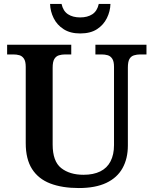

<svg xmlns="http://www.w3.org/2000/svg" viewBox="-20 -940 776 970"><path d="M378 10Q294 10 234 -13Q174 -36 142 -86Q110 -136 110 -217V-602Q110 -630 101 -643.5Q92 -657 78 -661Q64 -665 47 -665H16V-714H340V-665H309Q292 -665 277.5 -660.5Q263 -656 254.5 -642Q246 -628 246 -598V-210Q246 -125 289 -91Q332 -57 402 -57Q452 -57 486.5 -74Q521 -91 538.5 -125Q556 -159 556 -207V-602Q556 -630 547 -643.5Q538 -657 524 -661Q510 -665 493 -665H462V-714H720V-665H688Q672 -665 657 -660.5Q642 -656 634 -642Q626 -628 626 -598V-205Q626 -139 599 -90.5Q572 -42 517 -16Q462 10 378 10ZM385 -771Q335 -771 301.5 -792.5Q268 -814 251 -848.5Q234 -883 233 -920H291Q299 -884 323.5 -868Q348 -852 385 -852Q422 -852 446.5 -868Q471 -884 479 -920H538Q537 -883 520 -848.5Q503 -814 470 -792.5Q437 -771 385 -771Z"/></svg>

Font: Noto Serif Armenian SemiBold
Style: Regular
Weight: 600
Version: Version 2.007